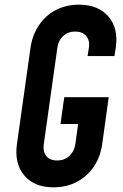

<svg xmlns="http://www.w3.org/2000/svg" viewBox="-20 -786 528 822"><path d="M209 16Q126.5 16 83.8 -35Q41 -86 52.5 -169L110.5 -581Q118.5 -636.5 146.8 -678.2Q175 -720 219 -743Q263 -766 318 -766Q400.5 -766 444.2 -715.2Q488 -664.5 475.5 -581L470 -546H355L360.5 -581Q365.5 -613.5 348.8 -632.2Q332 -651 302 -651Q271.5 -651 250.5 -631.8Q229.5 -612.5 225.5 -581L167.5 -169Q163 -137.5 178 -118.2Q193 -99 224.5 -99Q256 -99 277 -118.5Q298 -138 302.5 -169L314.5 -255H239L255 -370H445.5L417.5 -169Q409.5 -113 381 -71.5Q352.5 -30 308.2 -7Q264 16 209 16Z"/></svg>

Font: Mohave SemiBold
Style: Italic
Weight: 600
Italic angle: -8°
Designer: Gumpita Rahayu
Foundry: Tokotype
Version: Version 2.003